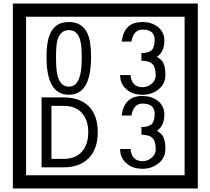

<svg xmlns="http://www.w3.org/2000/svg" viewBox="-20 -980 1195 1090"><path d="M1103 90H53V-960H1103ZM1028 15V-885H128V15ZM497 -656Q497 -442 371 -442Q244 -442 244 -656Q244 -744 265 -789Q294 -855 371 -855Q448 -855 477 -789Q497 -745 497 -656ZM444 -656Q444 -723 435 -752Q420 -809 371 -809Q322 -809 306 -752Q298 -723 298 -656Q298 -587 306 -553Q322 -488 371 -488Q419 -488 435 -554Q444 -587 444 -656ZM919 -556Q919 -504 880.5 -473Q842 -442 789 -442Q734 -442 700 -471Q662 -502 662 -554H721Q727 -485 790 -485Q818 -485 841 -504.5Q864 -524 864 -552Q864 -597 846 -616Q828 -635 783 -635V-679Q825 -679 841.5 -696Q858 -713 858 -754Q858 -812 789 -812Q738 -812 726 -744H671Q684 -855 788 -855Q839 -855 874 -829Q913 -800 913 -750Q913 -685 871 -658Q895 -642 903 -630Q919 -605 919 -556ZM535 -229Q535 -136 484.5 -83Q434 -30 340 -30H216V-427H340Q435 -427 485 -375.5Q535 -324 535 -229ZM481 -229Q481 -298 445 -338.5Q409 -379 341 -379H272V-78H341Q409 -78 445 -119Q481 -160 481 -229ZM919 -136Q919 -84 880.5 -53Q842 -22 789 -22Q734 -22 700 -51Q662 -82 662 -134H721Q727 -65 790 -65Q818 -65 841 -84.5Q864 -104 864 -132Q864 -177 846 -196Q828 -215 783 -215V-259Q825 -259 841.5 -276Q858 -293 858 -334Q858 -392 789 -392Q738 -392 726 -324H671Q684 -435 788 -435Q839 -435 874 -409Q913 -380 913 -330Q913 -265 871 -238Q895 -222 903 -210Q919 -185 919 -136Z"/></svg>

Font: Unicode BMP Fallback SIL
Style: Regular
Weight: 400
Foundry: NRSI, SIL International
Version: Version 5.1 Based on Unicode 5.1